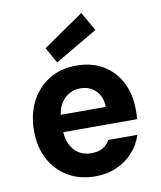

<svg xmlns="http://www.w3.org/2000/svg" viewBox="-87 -850 779 931"><g transform="rotate(-10 302.0 -384.0)"><path d="M308 12Q232 12 174.5 -21.5Q117 -55 84.5 -115.5Q52 -176 52 -256Q52 -337 84 -399.5Q116 -462 173.5 -497.5Q231 -533 308 -533Q385 -533 440.5 -499.5Q496 -466 526 -407.5Q556 -349 556 -274Q556 -264 556 -252Q556 -240 554 -226H152V-311H415Q414 -362 384 -391.5Q354 -421 309 -421Q276 -421 248.5 -404Q221 -387 205.5 -354Q190 -321 190 -270V-241Q190 -199 204 -168Q218 -137 244 -119.5Q270 -102 307 -102Q345 -102 366 -115.5Q387 -129 399 -151H542Q528 -105 495 -68Q462 -31 414.5 -9.5Q367 12 308 12ZM220 -564 177 -642 377 -780 430 -687Z"/></g></svg>

Font: DM Sans 10pt ExtraBold
Style: Regular
Weight: 800
Version: Version 4.004;gftools[0.9.30]